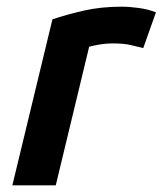

<svg xmlns="http://www.w3.org/2000/svg" viewBox="-20 -555 487 575"><path d="M17 0 137 -497Q178 -511 230 -523Q282 -535 344 -535Q368 -535 396.5 -531Q425 -527 447 -518L409 -411Q389 -416 369.5 -420.5Q350 -425 316 -425Q299 -425 280 -422Q261 -419 247 -415L147 0Z"/></svg>

Font: Ubuntu Sans
Style: Bold Italic
Weight: 700
Italic angle: -13.5°
Designer: Dalton Maag Ltd
Foundry: Dalton Maag Ltd
Version: Version 1.006